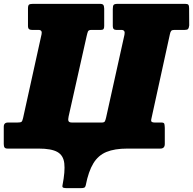

<svg xmlns="http://www.w3.org/2000/svg" viewBox="-52 -770 1001 995"><path d="M303.5 -166Q300 -150.5 303 -142.8Q306 -135 321.5 -135H475.5Q488.5 -135 491.8 -141.8Q495 -148.5 498 -161.5L593 -590Q598.5 -615 577 -615H550Q532.5 -615 532.5 -634.5V-722.5Q532.5 -739.5 537 -744.8Q541.5 -750 558 -750H908Q920.5 -750 924.2 -745.2Q928 -740.5 928 -727.5L928.5 -638.5Q927 -625 922.8 -620Q918.5 -615 905.5 -615H851.5Q839.5 -615 835.2 -610Q831 -605 828.5 -593L732.5 -154.5Q729.5 -142.5 734 -138.8Q738.5 -135 749.5 -135H785Q798 -135 799.8 -127.5Q801.5 -120 802 -107V-24Q802 0 779 0H608Q542 0 499.5 17.5Q457 35 431.8 76.5Q406.5 118 392.5 189.5Q390 200.5 383.8 202.8Q377.5 205 366 205H294Q283 205 276.2 202.8Q269.5 200.5 272 189.5Q286 118 281.2 76.5Q276.5 35 245.2 17.5Q214 0 148.5 0H-12.5Q-24.5 0 -28.5 -5.8Q-32.5 -11.5 -32.5 -24V-113Q-32.5 -135 -10.5 -135H37.5Q54 -135 59 -138.5Q64 -142 67.5 -158L163.5 -593Q168 -615 147.5 -615H113Q93 -615 93 -633.5V-725.5Q93 -741.5 98.2 -745.8Q103.5 -750 118 -750H465.5Q479 -750 483.2 -744.8Q487.5 -739.5 488 -725.5V-635.5Q488 -625 484.8 -620Q481.5 -615 471.5 -615H422Q407 -615 403.8 -606.8Q400.5 -598.5 397.5 -585Z"/></svg>

Font: Besley* Narrow Fatface
Style: Italic
Weight: 900
Width: 4
Italic angle: -13°
Designer: Owen Earl
Foundry: indestructible type*
Version: Version 3.000; ttfautohint (v1.8.3)